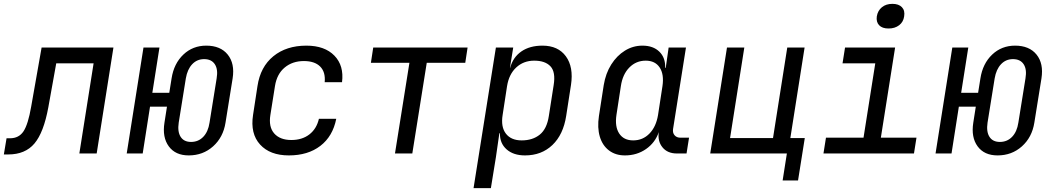

<svg xmlns="http://www.w3.org/2000/svg" viewBox="-40 -797 5460 997"><path d="M-20 5 -6 -79H12Q58 -79 82 -115Q106 -151 122 -244L176 -550H549L462 0H372L446 -468H252L211 -240Q187 -109 139 -52Q91 5 3 5Z M940 10Q871 10 836.5 -37Q802 -84 814 -160L827 -243H739L701 0H618L705 -550H788L751 -315H839L851 -390Q863 -467 912 -513.5Q961 -560 1031 -560Q1105 -560 1142.5 -513.5Q1180 -467 1168 -390L1131 -160Q1119 -84 1066.5 -37Q1014 10 940 10ZM952 -60Q990 -60 1015.5 -86.5Q1041 -113 1048 -160L1085 -390Q1093 -437 1075.5 -463.5Q1058 -490 1020 -490Q983 -490 958 -463.5Q933 -437 925 -390L888 -160Q881 -113 898 -86.5Q915 -60 952 -60Z M1460 10Q1362 10 1310.5 -46.5Q1259 -103 1274 -200L1297 -350Q1312 -450 1379.5 -505Q1447 -560 1551 -560Q1646 -560 1696.5 -508Q1747 -456 1736 -370H1646Q1651 -423 1622.5 -451.5Q1594 -480 1538 -480Q1479 -480 1438.5 -446.5Q1398 -413 1388 -351L1364 -200Q1354 -138 1384 -104Q1414 -70 1473 -70Q1529 -70 1566.5 -99Q1604 -128 1616 -180H1706Q1688 -89 1623.5 -39.5Q1559 10 1460 10Z M2011 0 2086 -471H1886L1898 -550H2388L2376 -471H2176L2101 0Z M2419 180 2535 -550H2625L2608 -445H2609Q2624 -500 2667.5 -530Q2711 -560 2777 -560Q2858 -560 2898.5 -504.5Q2939 -449 2925 -356L2900 -195Q2885 -98 2828.5 -44Q2772 10 2686 10Q2626 10 2590.5 -21.5Q2555 -53 2556 -105H2553L2535 20L2509 180ZM2669 -68Q2726 -68 2763 -98Q2800 -128 2810 -195L2835 -355Q2846 -423 2818.5 -452.5Q2791 -482 2734 -482Q2679 -482 2641 -447Q2603 -412 2593 -350L2570 -200Q2560 -138 2587 -103Q2614 -68 2669 -68Z M3205 10Q3156 10 3122 -16Q3088 -42 3074.5 -88Q3061 -134 3070 -194L3095 -355Q3105 -416 3134 -462Q3163 -508 3205 -534Q3247 -560 3296 -560Q3352 -560 3384 -528.5Q3416 -497 3414 -445H3417L3432 -550H3522L3455 -127Q3452 -107 3463 -94.5Q3474 -82 3493 -82H3538L3525 0H3475Q3426 0 3400 -32Q3374 -64 3381 -111Q3362 -56 3314.5 -23Q3267 10 3205 10ZM3248 -68Q3298 -68 3332.5 -103.5Q3367 -139 3377 -200L3400 -350Q3409 -411 3385.5 -446.5Q3362 -482 3313 -482Q3263 -482 3228 -446.5Q3193 -411 3184 -350L3161 -200Q3152 -139 3175.5 -103.5Q3199 -68 3248 -68Z M4024 140 4046 0H3648L3735 -550H3825L3751 -80H3974L4048 -550H4138L4064 -80H4139L4104 140Z M4236 0 4249 -82H4444L4505 -468H4335L4348 -550H4608L4534 -82H4719L4706 0ZM4574 -649Q4541 -649 4525 -666Q4509 -683 4513 -712Q4518 -742 4539.5 -759.5Q4561 -777 4594 -777Q4627 -777 4643.5 -759.5Q4660 -742 4655 -712Q4651 -683 4629 -666Q4607 -649 4574 -649Z M5140 10Q5071 10 5036.5 -37Q5002 -84 5014 -160L5027 -243H4939L4901 0H4818L4905 -550H4988L4951 -315H5039L5051 -390Q5063 -467 5112 -513.5Q5161 -560 5231 -560Q5305 -560 5342.5 -513.5Q5380 -467 5368 -390L5331 -160Q5319 -84 5266.5 -37Q5214 10 5140 10ZM5152 -60Q5190 -60 5215.5 -86.5Q5241 -113 5248 -160L5285 -390Q5293 -437 5275.5 -463.5Q5258 -490 5220 -490Q5183 -490 5158 -463.5Q5133 -437 5125 -390L5088 -160Q5081 -113 5098 -86.5Q5115 -60 5152 -60Z"/></svg>

Font: JetBrains Mono NL
Style: Italic
Weight: 400
Italic angle: -9°
Monospace: yes
Designer: Philipp Nurullin, Konstantin Bulenkov
Foundry: JetBrains
Version: Version 2.305; ttfautohint (v1.8.4.7-5d5b)